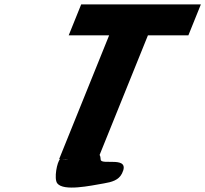

<svg xmlns="http://www.w3.org/2000/svg" viewBox="-20 -723 930 870"><path d="M291.3 -562.9H474.5L247.9 -1.9L252.2 -1.8C239 9.2 223.1 87 239.7 108C268.7 144.6 388.1 119 450.9 108C486.3 102 517.6 93.7 532.8 63C574.5 -21 436.9 28.7 436.2 0C436 -9.2 434.3 -16 431.3 -20.9L650.3 -562.9H833.6L890.2 -703.1H347.9ZM290.8 -1.1C281.1 -0.1 271.6 -0.1 262.5 -1.6Z"/></svg>

Font: Hussar
Style: BdWideOblFour
Weight: 700
Foundry: Cannot Into Space Fonts
Version: Version 2.00